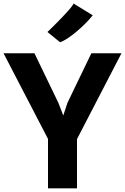

<svg xmlns="http://www.w3.org/2000/svg" viewBox="-32 -1036 688 1056"><path d="M232 0V-272L-12.5 -743H157.5L289 -470.5L316 -401L339 -470.5L470.5 -743H636L391.5 -271V0ZM298.5 -803.5 229 -860Q233 -864 248 -878.5Q263 -893 282.8 -913Q302.5 -933 322.2 -954Q342 -975 356 -992Q370 -1009 372.5 -1016.5L478 -952Q462 -931.5 439 -908.2Q416 -885 390.5 -863.5Q365 -842 341 -826Q317 -810 298.5 -803.5Z"/></svg>

Font: Koeln Type Sans
Style: Bold
Weight: 700
Designer: Eben Sorkin
Foundry: Eben Sorkin
Version: Version 2.001